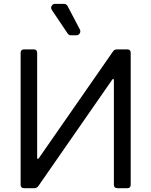

<svg xmlns="http://www.w3.org/2000/svg" viewBox="-20 -986 793 1006"><path d="M88.1 -17.8V-709.5Q88.1 -718 92.7 -722.7Q97.3 -727.3 105.8 -727.3H157Q165.5 -727.3 170.1 -722.7Q174.7 -718 174.7 -709.5V-154.8H181.8L571.7 -715.9Q575.6 -721.9 580.8 -724.6Q585.9 -727.3 593 -727.3H647Q655.5 -727.3 660.2 -722.7Q664.8 -718 664.8 -709.5V-17.8Q664.8 -9.2 660.2 -4.6Q655.5 0 647 0H594.5Q585.9 0 581.3 -4.6Q576.7 -9.2 576.7 -17.8V-571H569.6L181.1 -11.4Q173.3 0 159.4 0H105.8Q97.3 0 92.7 -4.6Q88.1 -9.2 88.1 -17.8ZM351.6 -801.1H380.3Q389.2 -801.1 395.1 -807.4Q400.9 -813.6 400.9 -821.7Q400.9 -827.1 398.4 -831.7L333.8 -954.9Q331 -959.9 326 -962.9Q321 -965.9 315.3 -965.9H268.8Q259.9 -965.9 253.9 -959.7Q247.9 -953.5 247.9 -945.3Q247.9 -939.3 251.8 -933.6L334.5 -810.4Q337.4 -806.1 342 -803.6Q346.6 -801.1 351.6 -801.1Z"/></svg>

Font: DeltaSans
Style: Regular
Weight: 400
Designer: Rasmus Andersson
Foundry: rsms
Version: Version 3.012